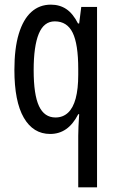

<svg xmlns="http://www.w3.org/2000/svg" viewBox="-20 -567 502 827"><path d="M317 18Q317 1 318 -22Q319 -45 321 -75H317Q295 -32 265 -11Q235 10 196 10Q123 10 82.5 -60Q42 -130 42 -266Q42 -359 61 -421.5Q80 -484 115 -515.5Q150 -547 199 -547Q237 -547 265.5 -528Q294 -509 316 -466H321L330 -537H398V240H317ZM219 -61Q251 -61 273 -81.5Q295 -102 306 -143Q317 -184 317 -245V-270Q317 -377 293 -426Q269 -475 216 -475Q169 -475 147 -421.5Q125 -368 125 -265Q125 -159 148 -110Q171 -61 219 -61Z"/></svg>

Font: Noto Sans Arabic ExtraCondensed
Style: Regular
Weight: 400
Width: 2
Designer: Monotype Design Team, Nadine Chahine, Nizar Qandah and Khaled Hosny
Foundry: Monotype Imaging Inc.
Version: Version 2.012